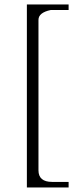

<svg xmlns="http://www.w3.org/2000/svg" viewBox="-20 -682 373 858"><path d="M286.6 130.9V155.8H100.1V-662.1H286.6V-637.2H206.5Q180.2 -631.8 166 -620.8Q151.9 -609.9 151.9 -592.8V79.1Q151.9 130.9 212.9 130.9Z"/></svg>

Font: Atsinvsda
Style: Italic
Weight: 400
Italic angle: -12°
Designer: Al Webster
Foundry: Al Webster and Michael Everson
Version: Version 2.000